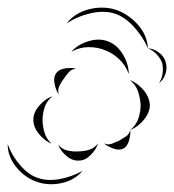

<svg xmlns="http://www.w3.org/2000/svg" viewBox="-43 -823 454 501"><path d="M131 -762Q152 -789 188 -798.5Q224 -808 258 -798Q291 -787 316 -759.5Q341 -732 343 -697Q329 -729 305 -754.5Q281 -780 255 -788Q228 -796 194 -788.5Q160 -781 131 -762ZM143 -688Q160 -707 188 -715.5Q216 -724 239 -715Q263 -706 278 -680.5Q293 -655 293 -630Q284 -654 267 -669.5Q250 -685 231 -692Q212 -700 188.5 -700Q165 -700 143 -688ZM343 -697Q358 -696 371.5 -686Q385 -676 389 -662Q394 -647 389 -631Q384 -615 372 -606Q380 -619 381.5 -633Q383 -647 380 -659Q376 -670 366.5 -680.5Q357 -691 343 -697ZM110 -577Q103 -587 99.5 -604Q96 -621 103 -631Q110 -642 127 -644.5Q144 -647 156 -644Q144 -643 136.5 -634.5Q129 -626 123 -617Q117 -609 112 -599Q107 -589 110 -577ZM296 -614Q315 -607 331 -588.5Q347 -570 348 -549Q348 -529 332 -510Q316 -491 297 -484Q313 -497 318.5 -515Q324 -533 324 -549Q323 -566 317.5 -583.5Q312 -601 296 -614ZM92 -448Q74 -455 59 -473Q44 -491 44 -511Q44 -530 60 -548Q76 -566 94 -572Q79 -560 73.5 -543Q68 -526 68 -510Q68 -495 73 -477.5Q78 -460 92 -448ZM297 -484Q298 -471 293.5 -455.5Q289 -440 278 -435Q268 -430 252.5 -435.5Q237 -441 228 -449Q239 -444 249 -448Q259 -452 268 -456Q276 -461 285 -466.5Q294 -472 297 -484ZM213 -449Q208 -433 193.5 -418.5Q179 -404 163 -404Q146 -403 130.5 -416Q115 -429 109 -445Q120 -433 134 -430Q148 -427 162 -428Q175 -428 189 -432Q203 -436 213 -449ZM172 -377Q151 -352 116.5 -345Q82 -338 52 -349Q21 -360 -1 -387.5Q-23 -415 -23 -447Q-12 -417 9.5 -392Q31 -367 55 -359Q80 -350 111.5 -355.5Q143 -361 172 -377Z"/></svg>

Font: Rubik Puddles
Style: Regular
Weight: 400
Designer: Hubert and Fischer, NaN
Foundry: Hubert and Fischer, NaN
Version: Version 2.200